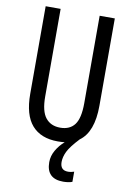

<svg xmlns="http://www.w3.org/2000/svg" viewBox="-101 -775 723 1061"><g transform="rotate(10 261.0 -245.0)"><path d="M303 118Q303 165 347 165Q357 165 366 163Q375 161 381 159V216Q371 220 357.5 222Q344 224 330 224Q236 224 236 131Q236 96 254.5 64Q273 32 301 8Q282 10 262 10Q167 10 117 -47Q67 -104 67 -223V-714H151V-222Q151 -140 180 -103.5Q209 -67 262 -67Q316 -67 343 -103Q370 -139 370 -223V-714H455V-224Q455 -76 380 -22Q333 28 318 59Q303 90 303 118Z"/></g></svg>

Font: Noto Sans Oriya ExtCond
Style: Regular
Weight: 400
Width: 2
Designer: Amélie Bonet and Sol Matas
Foundry: Google LLC
Version: Version 2.006; ttfautohint (v1.8.4.7-5d5b)